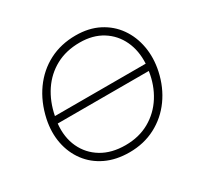

<svg xmlns="http://www.w3.org/2000/svg" viewBox="-156 -909 1131 1100"><g transform="rotate(-30 409.0 -358.5)"><path d="M402.5 9.5Q314.5 9.5 247.5 -22.5Q180.5 -54.5 138.5 -110.8Q96.5 -167 82.2 -239.8Q68 -312.5 85 -394Q107 -495.5 160.5 -570Q214 -644.5 292.2 -685Q370.5 -725.5 468 -725.5Q554.5 -725.5 620 -691.8Q685.5 -658 726.2 -600Q767 -542 780.5 -467Q794 -392 776.5 -309.5Q756 -215 704.2 -143.2Q652.5 -71.5 575.2 -31Q498 9.5 402.5 9.5ZM468 -678.5Q377.5 -678.5 309 -641.2Q240.5 -604 196.2 -537.8Q152 -471.5 135 -384.5H735.5Q740 -468.5 708.8 -535Q677.5 -601.5 615.8 -640Q554 -678.5 468 -678.5ZM403 -37.5Q492.5 -37.5 561.5 -76.5Q630.5 -115.5 673.8 -183.8Q717 -252 730 -339.5H127.5Q118.5 -252 150.2 -183.8Q182 -115.5 246.8 -76.5Q311.5 -37.5 403 -37.5Z"/></g></svg>

Font: Commissioner ExtraLight
Style: Italic
Weight: 200
Italic angle: -12°
Designer: Kostas Bartsokas
Foundry: Kostas Bartsokas
Version: Version 1.000; ttfautohint (v1.8.3)